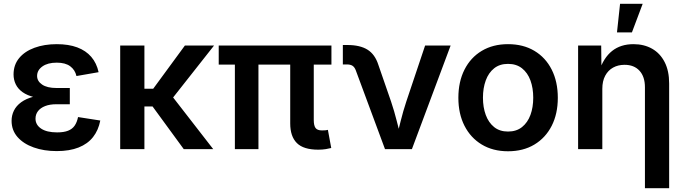

<svg xmlns="http://www.w3.org/2000/svg" viewBox="-20 -779 3581 1003"><path d="M276.4 10.3Q209.5 10.3 156 -8.8Q102.5 -27.8 71.5 -63.2Q40.5 -98.6 40.5 -147.9Q40.5 -176.3 52.7 -201.2Q64.9 -226.1 90.6 -244.9Q116.2 -263.7 156.7 -274.4Q197.3 -285.2 253.9 -285.2H344.7V-234.4H273.9Q240.2 -234.4 215.8 -224.9Q191.4 -215.3 178.5 -198.5Q165.5 -181.6 165.5 -159.2Q165.5 -127 194.8 -107.2Q224.1 -87.4 278.3 -87.4Q313.5 -87.4 335.7 -96.2Q357.9 -105 370.1 -122.8Q382.3 -140.6 387.7 -167.5L503.9 -149.4Q494.1 -98.6 466.1 -63Q438 -27.3 390.6 -8.5Q343.3 10.3 276.4 10.3ZM254.9 -261.2Q200.2 -261.2 161.1 -270.8Q122.1 -280.3 97.9 -297.6Q73.7 -314.9 62.3 -338.6Q50.8 -362.3 50.8 -390.1Q50.8 -439.9 79.8 -475.3Q108.9 -510.7 160.2 -529.5Q211.4 -548.3 276.4 -548.3Q338.4 -548.3 383.5 -531.5Q428.7 -514.6 456.8 -481.9Q484.9 -449.2 495.1 -401.9L379.4 -381.8Q372.1 -414.1 346.7 -432.9Q321.3 -451.7 276.4 -451.7Q229 -451.7 201.4 -431.9Q173.8 -412.1 173.8 -382.3Q173.8 -355 200 -337.2Q226.1 -319.3 274.9 -319.3H344.7V-261.2Z M734.4 -541V0H607.9V-541ZM1098.1 -541 847.2 -222.7H699.7L698.7 -315.4H780.3L945.8 -541ZM939.9 0 773.9 -227.1 863.8 -296.4 1093.8 0Z M1642.6 2.9Q1565.4 2.9 1530.8 -31.7Q1496.1 -66.4 1496.1 -134.3V-511.2H1619.1V-152.3Q1619.1 -123 1628.4 -110.4Q1637.7 -97.7 1662.1 -97.7Q1673.8 -97.7 1680.7 -98.4Q1687.5 -99.1 1692.9 -100.6L1710.4 -5.9Q1699.7 -2.9 1681.9 0Q1664.1 2.9 1642.6 2.9ZM1207 0V-511.2H1330.1V0ZM1122.6 -441.4V-541H1711.4V-441.4Z M1991.2 0 1838.4 -412.1Q1832 -428.7 1821.3 -435.5Q1810.5 -442.4 1792 -442.4H1771V-543.9H1794.4Q1860.8 -543.9 1899.9 -519.5Q1939 -495.1 1956.5 -440.4L2022.9 -248.5Q2040 -197.8 2052.7 -146.7Q2065.4 -95.7 2079.1 -43.5H2047.4Q2060.5 -95.7 2073.2 -147Q2085.9 -198.2 2102.5 -248.5L2200.7 -541H2334L2131.8 0Z M2633.8 11.2Q2555.2 11.2 2496.8 -23.9Q2438.5 -59.1 2406.5 -121.8Q2374.5 -184.6 2374.5 -268.1Q2374.5 -352.1 2406.5 -415.3Q2438.5 -478.5 2496.8 -513.4Q2555.2 -548.3 2633.8 -548.3Q2713.4 -548.3 2771.7 -513.4Q2830.1 -478.5 2862.1 -415.3Q2894 -352.1 2894 -268.1Q2894 -184.6 2862.1 -121.8Q2830.1 -59.1 2771.7 -23.9Q2713.4 11.2 2633.8 11.2ZM2633.8 -91.8Q2677.7 -91.8 2707 -115.2Q2736.3 -138.7 2751 -178.5Q2765.6 -218.3 2765.6 -268.6Q2765.6 -318.8 2751 -358.9Q2736.3 -398.9 2707 -422.1Q2677.7 -445.3 2633.8 -445.3Q2590.3 -445.3 2561.3 -422.1Q2532.2 -398.9 2517.6 -358.9Q2502.9 -318.8 2502.9 -268.6Q2502.9 -218.3 2517.6 -178.5Q2532.2 -138.7 2561.3 -115.2Q2590.3 -91.8 2633.8 -91.8Z M3126.5 -314.9V0H3000V-541H3120.6L3122.1 -406.7H3109.9Q3132.8 -477.1 3177.5 -512.7Q3222.2 -548.3 3289.1 -548.3Q3344.7 -548.3 3386.7 -524.4Q3428.7 -500.5 3452.1 -454.6Q3475.6 -408.7 3475.6 -342.8V204.1H3349.1V-323.2Q3349.1 -378.4 3320.8 -409.4Q3292.5 -440.4 3242.7 -440.4Q3209 -440.4 3182.9 -426Q3156.7 -411.6 3141.6 -383.5Q3126.5 -355.5 3126.5 -314.9ZM3203.1 -609.9 3219.2 -759.3H3337.4L3281.2 -609.9Z"/></svg>

Font: Inter 17pt SemiBold
Style: Regular
Weight: 600
Version: Version 4.001;git-66647c0bb